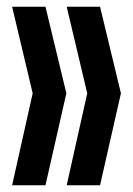

<svg xmlns="http://www.w3.org/2000/svg" viewBox="-20 -628 395 570"><path d="M178 -608 239 -351 178 -78H277L339 -351L277 -608ZM16 -608 77 -351 16 -78H115L177 -351L115 -608Z"/></svg>

Font: Bebas Neue
Style: Bold
Weight: 700
Designer: Ryoichi Tsunekawa
Foundry: Ryoichi Tsunekawa
Version: Version 1.300